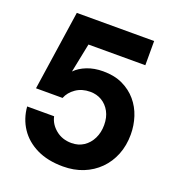

<svg xmlns="http://www.w3.org/2000/svg" viewBox="-130 -803 836 917"><g transform="rotate(20 288.0 -344.0)"><path d="M292 12Q214 12 158 -15.5Q102 -43 70.5 -90.5Q39 -138 34 -199H171Q179 -161 212 -134Q245 -107 292 -107Q327 -107 353.5 -124.5Q380 -142 395 -172.5Q410 -203 410 -241Q410 -280 394.5 -308.5Q379 -337 353 -352.5Q327 -368 294 -368Q252 -368 221.5 -347Q191 -326 179 -295H44L104 -700H497V-577H208L178 -429Q200 -452 236.5 -466.5Q273 -481 319 -481Q376 -481 418 -461Q460 -441 488.5 -407.5Q517 -374 531 -331Q545 -288 545 -242Q545 -186 526.5 -139.5Q508 -93 474 -59Q440 -25 394 -6.5Q348 12 292 12Z"/></g></svg>

Font: DM Sans 36pt ExtraBold
Style: Regular
Weight: 800
Designer: Colophon Foundry, Jonny Pinhorn
Foundry: Colophon Foundry
Version: Version 4.004;gftools[0.9.30]